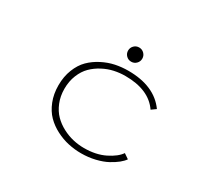

<svg xmlns="http://www.w3.org/2000/svg" viewBox="-136 -847 1123 1055"><g transform="rotate(30 425.0 -320.0)"><path d="M501 -575.8Q488 -562.5 469 -562.5Q450 -562.5 437 -575.8Q424 -589 424 -607.5Q424 -626 437 -639.2Q450 -652.5 469 -652.5Q488 -652.5 501 -639.2Q514 -626 514 -607.5Q514 -589 501 -575.8ZM722 -89Q711.5 -73.5 691.8 -57.5Q672 -41.5 642.5 -25.5Q613 -9.5 570.5 0.8Q528 11 481.5 11Q440.5 11 400.5 2.2Q360.5 -6.5 321.5 -26.5Q282.5 -46.5 253.2 -76Q224 -105.5 206 -150.8Q188 -196 188 -251Q188 -306.5 206 -352Q224 -397.5 253.2 -426.5Q282.5 -455.5 321.5 -475.5Q360.5 -495.5 400.2 -503.8Q440 -512 481.5 -512Q647.5 -512 722 -408L693.5 -387.5Q631 -479 481.5 -479Q446.5 -479 411.8 -471.5Q377 -464 343.2 -446.2Q309.5 -428.5 283.8 -403Q258 -377.5 242 -338Q226 -298.5 226 -251Q226 -204 242 -164.8Q258 -125.5 283.8 -99.5Q309.5 -73.5 343.2 -55.8Q377 -38 411.8 -30Q446.5 -22 481.5 -22Q557 -22 612.5 -49.5Q668 -77 690.5 -110.5Z"/></g></svg>

Font: League Mono Wide Thin
Style: Regular
Weight: 100
Width: 8
Designer: Tyler Finck
Foundry: The League of Moveable Type / Tyler Finck
Version: Version 2.210